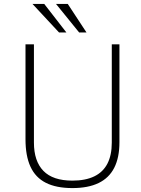

<svg xmlns="http://www.w3.org/2000/svg" viewBox="-20 -949 717 979"><path d="M589 -224Q589 -145.5 562.5 -93.5Q536 -41.5 482.8 -15.8Q429.5 10 349 10Q267 10 214 -16.8Q161 -43.5 135.5 -98.8Q110 -154 110 -239V-723H153V-222Q153 -127.5 201.2 -77.8Q249.5 -28 349 -28Q416 -28 460.8 -49.8Q505.5 -71.5 527.8 -114.8Q550 -158 550 -222V-723H589ZM325.5 -929 421 -783.5H383.5L265.5 -929ZM205.5 -929 318.5 -783.5H281L145.5 -929Z"/></svg>

Font: Public Sans Thin
Style: Regular
Weight: 100
Designer: The Public Sans project authors (U.S. Web Design System). Libre Franklin designed by Pablo Impallari and Rodrigo Fuenzal
Version: Version 1.008